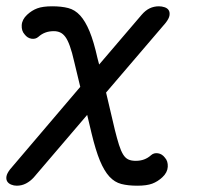

<svg xmlns="http://www.w3.org/2000/svg" viewBox="-31 -580 651 610"><path d="M495 -507 306 -286 334 -167Q341 -139 347 -120Q353 -101 360 -89.5Q367 -78 376.5 -73.5Q386 -69 400 -69Q415 -69 427 -73.5Q439 -78 449 -87Q458 -95 471 -93Q484 -91 493 -79Q503 -68 502 -50Q501 -32 485 -17Q470 -3 452.5 3.5Q435 10 405 10Q376 10 354.5 4.5Q333 -1 316.5 -19Q300 -37 286.5 -69.5Q273 -102 260 -156L246 -215L76 -16Q65 -4 51.5 3Q38 10 22 10Q13 10 4.5 6.5Q-4 3 -8 -3.5Q-12 -10 -10.5 -19.5Q-9 -29 1 -42L224 -304L205 -383Q198 -414 191 -433.5Q184 -453 176.5 -463Q169 -473 160 -477Q151 -481 140 -481Q125 -481 113 -476.5Q101 -472 91 -463Q82 -455 69 -457Q56 -459 47 -471Q37 -482 38 -500Q39 -518 55 -533Q70 -547 87.5 -553.5Q105 -560 135 -560Q164 -560 185.5 -554.5Q207 -549 223.5 -531Q240 -513 253.5 -480.5Q267 -448 279 -394L284 -375L419 -533Q431 -547 444.5 -553.5Q458 -560 474 -560Q483 -560 492 -557Q501 -554 505 -547.5Q509 -541 507.5 -531Q506 -521 495 -507Z"/></svg>

Font: Maple Mono NL Light
Style: Italic
Weight: 300
Italic angle: -10°
Monospace: yes
Designer: subframe7536
Version: Version 7.000